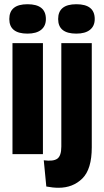

<svg xmlns="http://www.w3.org/2000/svg" viewBox="-20 -729 492 908"><path d="M39 0V-525H183V0ZM110 -570Q24 -570 24 -639Q24 -709 110 -709Q197 -709 197 -639Q197 -606 174.5 -588Q152 -570 110 -570ZM257 159Q230 159 199 153L187 29Q232 35 251 21.5Q270 8 270 -36V-525H414V-32Q414 71 369.5 115Q325 159 257 159ZM341 -570Q255 -570 255 -639Q255 -709 341 -709Q428 -709 428 -639Q428 -606 405.5 -588Q383 -570 341 -570Z"/></svg>

Font: Bricolage Grotesque 96pt Bricolage Grotesque 48pt Regular
Style: Bold
Weight: 700
Designer: Mathieu Triay
Foundry: Atelier Triay
Version: Version 1.001; ttfautohint (v1.8.4.7-5d5b);gftools[0.9.33.de